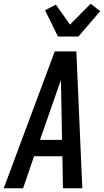

<svg xmlns="http://www.w3.org/2000/svg" viewBox="-37 -1011 558 1031"><path d="M-17 0 257 -735H373L405 0H301L298 -172H146L87 0ZM296 -260 292 -490Q292 -513 291 -535.5Q290 -558 290 -581Q282 -558 274 -535.5Q266 -513 258 -490L178 -260ZM274 -815 205 -956 263 -986 339 -879 450 -991 501 -951 384 -815Z"/></svg>

Font: Iosevka Semibold Oblique
Style: Regular
Weight: 600
Italic angle: -9°
Monospace: yes
Designer: Belleve Invis
Foundry: Belleve Invis
Version: Version 32.5.0; ttfautohint (v1.8.4)